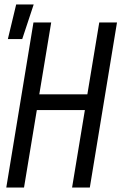

<svg xmlns="http://www.w3.org/2000/svg" viewBox="-20 -835 541 855"><path d="M8 0 129 -735H208L155 -415H369L422 -735H501L380 0H301L358 -345H144L87 0ZM15 -661 52 -815H130L79 -661Z"/></svg>

Font: Iosevka Term Curly Oblique
Style: Regular
Weight: 400
Italic angle: -9°
Designer: Belleve Invis
Foundry: Belleve Invis
Version: Version 32.3.0